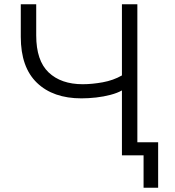

<svg xmlns="http://www.w3.org/2000/svg" viewBox="-20 -725 816 896"><path d="M650 151V0H549V-303Q528 -291 496 -282.5Q464 -274 428.5 -270Q393 -266 360 -266Q228 -266 152.5 -338.5Q77 -411 77 -553V-705H149V-560Q149 -442 207 -387Q265 -332 366 -332Q410 -332 459.5 -341Q509 -350 549 -373V-705H621V-61H718V151Z"/></svg>

Font: Nunito Sans 6pt Light
Style: Regular
Weight: 300
Version: Version 3.101;gftools[0.9.27]